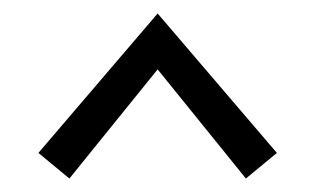

<svg xmlns="http://www.w3.org/2000/svg" viewBox="-20 -499 468 285"><path d="M37 -272 214 -479 391 -272 345 -234 214 -396 83 -234Z"/></svg>

Font: Ysabeau SC
Style: Regular
Weight: 400
Designer: Christian Thalmann (Catharsis Fonts)
Version: Version 0.003